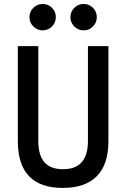

<svg xmlns="http://www.w3.org/2000/svg" viewBox="-20 -922 626 952"><path d="M291 9.8Q68.4 9.8 68.4 -222.7V-693.4H169.9V-222.7Q169.9 -153.3 199.7 -118.2Q229.5 -83 293 -83Q416 -83 416 -222.7V-693.4H517.6V-222.7Q517.6 -106.4 460 -48.3Q402.3 9.8 291 9.8ZM394.5 -771.5Q367.7 -771.5 348.4 -790.8Q329.1 -810.1 329.1 -836.9Q329.1 -864.3 348.4 -883.3Q367.7 -902.3 394.5 -902.3Q421.9 -902.3 440.9 -883.3Q460 -864.3 460 -836.9Q460 -810.1 440.9 -790.8Q421.9 -771.5 394.5 -771.5ZM191.4 -771.5Q164.6 -771.5 145.3 -790.8Q126 -810.1 126 -836.9Q126 -864.3 145.3 -883.3Q164.6 -902.3 191.4 -902.3Q218.8 -902.3 237.8 -883.3Q256.8 -864.3 256.8 -836.9Q256.8 -810.1 237.8 -790.8Q218.8 -771.5 191.4 -771.5Z"/></svg>

Font: Cascadia Mono
Style: Regular
Weight: 400
Monospace: yes
Designer: Aaron Bell
Foundry: Saja Typeworks
Version: Version 2404.023